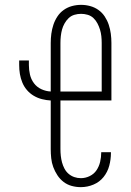

<svg xmlns="http://www.w3.org/2000/svg" viewBox="-20 -763 540 791"><path d="M313 8Q294 8 275.5 3Q257 -2 242 -13.5Q227 -25 216.5 -41Q206 -57 199.5 -74.5Q193 -92 191 -111Q189 -130 189 -149V-349Q171 -350 153 -354.5Q135 -359 119 -368.5Q103 -378 91 -392Q79 -406 72 -423Q65 -440 62 -458Q59 -476 59 -495V-514H99V-495Q99 -475 103.5 -455.5Q108 -436 120 -420Q132 -404 150.5 -395.5Q169 -387 189 -386V-586Q189 -605 191.5 -624Q194 -643 200 -661Q206 -679 216.5 -695Q227 -711 242.5 -722Q258 -733 276.5 -738Q295 -743 314 -743Q333 -743 351.5 -738Q370 -733 385.5 -722Q401 -711 411.5 -695Q422 -679 428 -661Q434 -643 436.5 -624Q439 -605 439 -586V-349H229V-149Q229 -135 230.5 -121Q232 -107 235.5 -94Q239 -81 245.5 -68.5Q252 -56 262.5 -47Q273 -38 286 -33.5Q299 -29 313 -29Q332 -29 349.5 -37.5Q367 -46 377.5 -61.5Q388 -77 392.5 -96Q397 -115 397 -134V-136H437V-133Q437 -106 430 -80Q423 -54 406.5 -33.5Q390 -13 365 -2.5Q340 8 313 8ZM399 -386V-586Q399 -600 397.5 -614Q396 -628 392 -641Q388 -654 381.5 -666.5Q375 -679 365 -688.5Q355 -698 341.5 -702Q328 -706 314 -706Q300 -706 286.5 -702Q273 -698 263 -688.5Q253 -679 246 -666.5Q239 -654 235.5 -641Q232 -628 230.5 -614Q229 -600 229 -586V-386Z"/></svg>

Font: Iosevka Curly Extralight
Style: Regular
Weight: 200
Monospace: yes
Designer: Belleve Invis
Foundry: Belleve Invis
Version: Version 22.1.2; ttfautohint (v1.8.4)